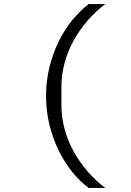

<svg xmlns="http://www.w3.org/2000/svg" viewBox="-20 -780 640 938"><path d="M205 -311Q205 -384 221.5 -451.5Q238 -519 266.5 -577Q295 -635 333 -681.5Q371 -728 413 -760H494Q450 -727 411.5 -683.5Q373 -640 343.5 -588.5Q314 -537 297 -477.5Q280 -418 280 -354V-268Q280 -204 297 -144.5Q314 -85 343.5 -33.5Q373 18 411.5 61.5Q450 105 494 138H413Q371 107 333 60Q295 13 266.5 -45Q238 -103 221.5 -170.5Q205 -238 205 -311Z"/></svg>

Font: IBM Plox Mono
Style: Regular
Weight: 400
Monospace: yes
Designer: Mike Abbink, Paul van der Laan, Pieter van Rosmalen
Foundry: Bold Monday
Version: Version 2.1